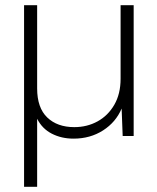

<svg xmlns="http://www.w3.org/2000/svg" viewBox="-20 -520 602 734"><path d="M72 194V-500H122V-182Q122 -108 160.5 -71Q199 -34 264 -34Q313 -34 353 -56Q393 -78 417 -119.5Q441 -161 441 -219V-500H491V0H449L445 -105Q423 -53 374 -21.5Q325 10 261 10Q215 10 178 -9Q141 -28 122 -66V194Z"/></svg>

Font: Prodigy Sans Light
Style: Regular
Weight: 300
Designer: Wei Huang
Foundry: Wei Huang
Version: Version 1.003; ttfautohint (v1.8.3)